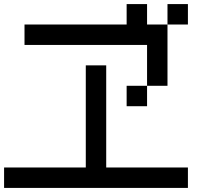

<svg xmlns="http://www.w3.org/2000/svg" viewBox="-20 -920 1040 940"><path d="M0 0V-100H400V-600H500V-100H900V0ZM800 -500H700V-700H100V-800H600V-900H700V-800H800ZM800 -800V-900H900V-800ZM600 -400V-500H700V-400Z"/></svg>

Font: GalmuriMono9 Regular
Style: Regular
Weight: 400
Designer: Lee Minseo (quiple)
Version: Version 2.399;hotconv 1.1.1;makeotfexe 2.6.0 DEVELOPMENT